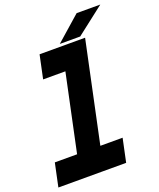

<svg xmlns="http://www.w3.org/2000/svg" viewBox="-196 -996 904 1094"><g transform="rotate(-20 256.5 -449.0)"><path d="M-34.5 0 -4.5 -141.5H130.5L229.5 -608.5H94.5L124.5 -750H400.5L271.5 -141.5H406.5L376.5 0ZM43.5 -71H329H183.5L312.5 -679.5H172.5H312.5L183.5 -71H43.5ZM253 -766 403 -898H546.5L376.5 -766ZM355 -800H354.5L428 -863H428.5Z"/></g></svg>

Font: Tourney Black
Style: Italic
Weight: 900
Italic angle: -12°
Version: Version 1.015